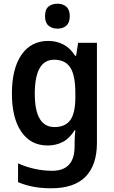

<svg xmlns="http://www.w3.org/2000/svg" viewBox="-20 -772 615 1032"><path d="M239 -552Q284 -552 320.5 -533Q357 -514 384 -472H389L400 -542H501V-4Q501 115 440 177.5Q379 240 255 240Q204 240 160.5 232Q117 224 77 207V106Q121 126 168 136Q215 146 261 146Q320 146 350.5 113.5Q381 81 381 13V0Q381 -17 382 -37Q383 -57 385 -72H381Q354 -28 317.5 -9Q281 10 236 10Q145 10 94.5 -64Q44 -138 44 -269Q44 -403 95.5 -477.5Q147 -552 239 -552ZM271 -451Q167 -451 167 -268Q167 -89 273 -89Q330 -89 357.5 -126Q385 -163 385 -250V-271Q385 -368 357.5 -409.5Q330 -451 271 -451ZM289 -752Q318 -752 336.5 -736Q355 -720 355 -685Q355 -650 336.5 -634Q318 -618 289 -618Q260 -618 241 -634Q222 -650 222 -685Q222 -721 240.5 -736.5Q259 -752 289 -752Z"/></svg>

Font: Noto Sans Gujarati SemiCondensed SemiBold
Style: Regular
Weight: 600
Width: 4
Designer: Jelle Bosma - Monotype Design Team, Universal Thirst
Foundry: Monotype Imaging Inc.
Version: Version 2.106; ttfautohint (v1.8.4.7-5d5b)